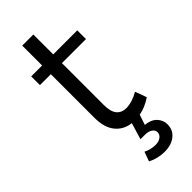

<svg xmlns="http://www.w3.org/2000/svg" viewBox="-277 -688 943 943"><g transform="rotate(-45 195.0 -216.0)"><path d="M345.2 129.9Q345.2 168.9 316.2 192.4Q287.1 215.8 240.2 215.8Q194.3 215.8 151.9 194.8L169.9 145Q182.1 151.9 199 156Q215.8 160.2 231 160.2Q255.9 160.2 269.5 149.2Q283.2 138.2 283.2 123Q283.2 107.9 269 97.9Q254.9 87.9 230 87.9H199.2L225.1 2Q174.3 -3.9 144 -41.5Q113.8 -79.1 113.8 -146V-449.2H38.1V-509.8H113.8V-647.9H190.9V-509.8H357.9V-449.2H190.9V-159.2Q190.9 -112.3 208.5 -90.6Q226.1 -68.8 261.2 -68.8Q302.2 -70.8 345.2 -96.2L367.2 -36.1Q324.2 -7.3 282.2 0L264.2 53.2Q304.2 57.1 324.7 79.1Q345.2 101.1 345.2 129.9Z"/></g></svg>

Font: Argentum Sans Light
Style: Regular
Weight: 300
Designer: Julieta Ulanovsky (Modified by Cristiano Sobral)
Foundry: Julieta Ulanovsky
Version: Version 1.000; ttfautohint (v1.5.65-e2d9)